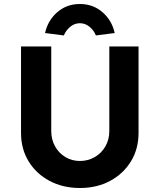

<svg xmlns="http://www.w3.org/2000/svg" viewBox="-20 -933 797 959"><path d="M379 6Q294 6 227.5 -29.5Q161 -65 123 -127Q85 -189 85 -269V-701H236V-278Q236 -236 255 -202Q274 -168 306.5 -148.5Q339 -129 379 -129Q420 -129 453.5 -148.5Q487 -168 506.5 -202Q526 -236 526 -278V-701H672V-269Q672 -189 634 -127Q596 -65 530 -29.5Q464 6 379 6ZM299 -756 205 -768Q219 -831 266 -872Q313 -913 379 -913Q445 -913 492 -872Q539 -831 553 -768L459 -756Q449 -781 427.5 -799Q406 -817 379 -817Q352 -817 330.5 -799Q309 -781 299 -756Z"/></svg>

Font: Lexend Deca SemiBold
Style: Regular
Weight: 600
Designer: Bonnie Shaver-Troup, Thomas Jockin
Foundry: Lexend
Version: Version 1.008; ttfautohint (v1.8.4.7-5d5b)